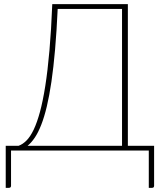

<svg xmlns="http://www.w3.org/2000/svg" viewBox="-20 -723 785 922"><path d="M594 -703V-23H720V169Q720 179 710 179H694.5V0H33V169Q33 179 22.5 179H7.5V-23H69.5Q89 -30 107.2 -48.2Q125.5 -66.5 141.8 -100.5Q158 -134.5 172 -186Q186 -237.5 197.5 -310.5Q209 -383.5 217.5 -480.8Q226 -578 231 -703ZM257 -680Q252 -572 244.5 -485.5Q237 -399 227 -331Q217 -263 204.8 -211.8Q192.5 -160.5 178 -123.5Q163.5 -86.5 147 -62Q130.5 -37.5 112.5 -23H566V-680Z"/></svg>

Font: Lato Thin
Style: Regular
Weight: 200
Designer: Lukasz Dziedzic
Foundry: tyPoland Lukasz Dziedzic
Version: Version 2.007; 2014-02-27